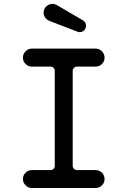

<svg xmlns="http://www.w3.org/2000/svg" viewBox="-20 -944 640 964"><path d="M460 0H140Q121.5 0 108.5 -13.5Q95 -26.5 95 -45Q95 -63.5 108.5 -77Q121.5 -90 140 -90H233.5Q242.5 -90 249 -96.5Q255 -102.5 255 -111.5V-588.5Q255 -597.5 249 -603.5Q242.5 -609.5 233.5 -609.5H140Q121.5 -609.5 108.5 -623Q95 -636 95 -654.5Q95 -673 108.5 -686.5Q121.5 -700 140 -700H460Q478.5 -700 492 -686.5Q505 -672.5 505 -654.5Q505 -636 492 -623Q478.5 -609.5 460 -609.5H366Q357.5 -609.5 351.5 -603.5Q345 -597.5 345 -588.5V-111.5Q345 -102.5 351.5 -96.5Q357.5 -90 366 -90H460Q478 -90 492 -77Q505 -63 505 -45Q505 -26.5 492 -13.5Q478.5 0 460 0ZM380.5 -782.5Q375 -782.5 368.5 -785L227 -839.5Q214 -845 206.5 -856.2Q199 -867.5 199 -880.5Q199 -892.5 205.5 -903.5Q212 -913.5 222.2 -919Q232.5 -924.5 243.5 -924.5Q255 -924.5 265.5 -918.5L396 -842Q412 -832.5 412 -814.5Q412 -807.5 408 -799.5Q404 -791.5 396.5 -787Q389 -782.5 380.5 -782.5Z"/></svg>

Font: Maple Mono SC NF
Style: Regular
Weight: 400
Designer: subframe7536
Version: Version 4.2; ttfautohint (v1.8.4.7-5d5b-dirty);Nerd Fonts 6.